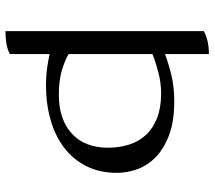

<svg xmlns="http://www.w3.org/2000/svg" viewBox="-60 -700 768 687"><g transform="rotate(90 323.5 -357.0)"><path d="M174 -564Q209 -577 250.5 -587Q292 -597 343 -597Q415 -597 464 -578.5Q513 -560 543 -530.5Q573 -501 586 -464.5Q599 -428 599 -392Q599 -330 575 -282.5Q551 -235 509 -203Q467 -171 409.5 -154.5Q352 -138 284 -138Q253 -138 224.5 -142Q196 -146 174 -151V-9Q158 0 136.5 3.5Q115 7 92 7V-703Q126 -721 174 -721ZM315 -550Q276 -550 237 -539.5Q198 -529 174 -519V-219Q200 -204 235.5 -194Q271 -184 320 -184Q407 -184 458 -230Q509 -276 509 -360Q509 -400 498 -435Q487 -470 463.5 -495.5Q440 -521 403 -535.5Q366 -550 315 -550Z"/></g></svg>

Font: Gotu
Style: Regular
Weight: 400
Designer: Sarang Kulkarni & Kailash Malviya
Foundry: Ek Type
Version: Version 2.320;hotconv 1.0.109;makeotfexe 2.5.65596; ttfautoh